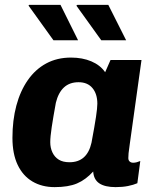

<svg xmlns="http://www.w3.org/2000/svg" viewBox="-20 -757 640 787"><path d="M204 10Q152 10 113 -13Q74 -36 52.5 -81Q31 -126 31 -192Q31 -264 47 -324Q63 -384 94 -428.5Q125 -473 169.5 -497Q214 -521 271 -521Q318 -521 354.5 -505.5Q391 -490 411 -461L433 -511H560L512 -167Q508 -141 507 -129Q506 -117 506 -109Q506 -100 511.5 -95Q517 -90 526 -90Q533 -90 540.5 -92Q548 -94 555 -97L543 -6Q527 1 504.5 5.5Q482 10 454 10Q410 10 387 -5.5Q364 -21 362 -54Q331 -20 295.5 -5Q260 10 204 10ZM265 -92Q301 -92 323.5 -112Q346 -132 355 -172Q368 -241 373.5 -278Q379 -315 379 -332Q379 -372 359 -396Q339 -420 302 -420Q265 -420 242 -398.5Q219 -377 209 -336Q198 -276 192 -236Q186 -196 186 -174Q186 -151 195 -132Q204 -113 221 -102.5Q238 -92 265 -92ZM395 -592 293 -734 297 -737H424L497 -592ZM199 -592 97 -734 99 -737H228L300 -592Z"/></svg>

Font: Chivo Mono Medium
Style: Bold Italic
Weight: 700
Italic angle: -8.05°
Monospace: yes
Version: Version 1.008